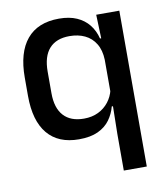

<svg xmlns="http://www.w3.org/2000/svg" viewBox="-77 -565 698 802"><g transform="rotate(-10 271.5 -164.0)"><path d="M222.5 11Q135 11 89.2 -44Q43.5 -99 43.5 -204.5V-282Q43.5 -388.5 90 -444.2Q136.5 -500 226.5 -500Q270.5 -500 301.8 -486.2Q333 -472.5 353 -447.5Q373 -422.5 381.5 -388.5H414L385.5 -298Q384 -339 367.2 -366.2Q350.5 -393.5 322.2 -407Q294 -420.5 257 -420.5Q201 -420.5 171.5 -387.8Q142 -355 142 -290V-198.5Q142 -135.5 171.8 -103Q201.5 -70.5 258 -70.5Q292.5 -70.5 319 -83.5Q345.5 -96.5 363 -119Q380.5 -141.5 387 -169.5L408.5 -100.5H380.5Q372.5 -70 354 -44.5Q335.5 -19 303.5 -4Q271.5 11 222.5 11ZM481 172H383.5V17L386 -123.5L385.5 -142.5V-345.5L387 -374.5L383 -489H481Z"/></g></svg>

Font: Anek Malayalam Medium
Style: Regular
Weight: 500
Designer: Maithili Shingre (Malayalam) & Yesha Goshar (Latin)
Foundry: Ek Type
Version: Version 1.003